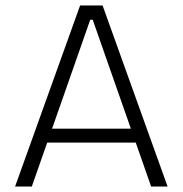

<svg xmlns="http://www.w3.org/2000/svg" viewBox="-20 -680 666 700"><path d="M35 0 272 -660H354L591 0H531L318 -608H309L96 0ZM134 -160V-211H498V-160Z"/></svg>

Font: Bricolage Grotesque ExtraLight
Style: Regular
Weight: 250
Designer: Mathieu Triay
Foundry: Atelier Triay
Version: Version 1.000;gftools[0.9.30]